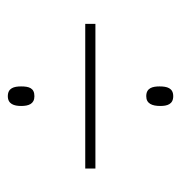

<svg xmlns="http://www.w3.org/2000/svg" viewBox="-6 -598 463 491"><g transform="rotate(-90 225.5 -352.5)"><path d="M200 -530C200 -511 205 -496 225 -496C246 -496 250 -510 250 -530C250 -548 246 -564 225 -564C205 -564 200 -548 200 -530ZM40 -340H410V-366H40ZM200 -174C200 -157 204 -141 225 -141C246 -141 250 -157 250 -176C250 -194 246 -210 225 -210C206 -210 200 -195 200 -174Z"/></g></svg>

Font: Noto Sans Sinhala UI Condensed Thin
Style: Regular
Weight: 100
Width: 3
Designer: Jelle Bosma - Monotype Design Team
Foundry: Monotype Imaging Inc.
Version: Version 2.006